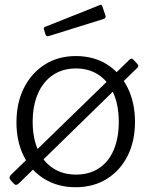

<svg xmlns="http://www.w3.org/2000/svg" viewBox="-20 -775 620 805"><path d="M58 -5Q53 0 47.5 0Q42 0 38 -5L25 -19Q15 -30 25 -41L521 -523Q531 -534 540 -524L556 -507Q564 -498 556 -491ZM297 10Q223 10 166.5 -24.5Q110 -59 79.5 -120.5Q49 -182 49 -262Q49 -344 80.5 -406.5Q112 -469 168 -504.5Q224 -540 298 -540Q373 -540 428.5 -505Q484 -470 515 -407.5Q546 -345 546 -264Q546 -183 515 -121.5Q484 -60 428 -25Q372 10 297 10ZM299 -43Q355 -43 395.5 -70Q436 -97 457 -147Q478 -197 478 -264Q478 -332 456.5 -382.5Q435 -433 394.5 -460.5Q354 -488 298 -488Q243 -488 202 -460.5Q161 -433 139 -382.5Q117 -332 117 -264Q117 -197 139 -147Q161 -97 202 -70Q243 -43 299 -43ZM409 -749 422 -710Q426 -699 413 -695L185 -624Q180 -622 176.5 -623.5Q173 -625 171 -630L165 -649Q161 -659 168 -662L399 -754Q406 -757 409 -749Z"/></svg>

Font: Libre Franklin Light
Style: Regular
Weight: 300
Designer: Pablo Impallari, Rodrigo Fuenzalida, Nhung Nguyen
Foundry: Impallari Type
Version: Version 3.000